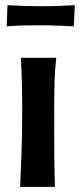

<svg xmlns="http://www.w3.org/2000/svg" viewBox="-20 -724 310 744"><path d="M270 -704C206 -701 202 -700 139 -700C75 -700 72 -701 9 -704L6 -622C69 -626 73 -626 136 -626C199 -626 202 -624 266 -622ZM61 -500C65 -425 66 -365 66 -294C66 -136 61 -98 58 0H193C190 -79 190 -149 190 -271C190 -395 191 -439 198 -500Z"/></svg>

Font: CantoraOne
Style: Regular
Weight: 400
Designer: Pablo Impallari, Rodrigo Fuenzalida
Foundry: Pablo Impallari
Version: Version 1.001